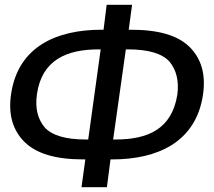

<svg xmlns="http://www.w3.org/2000/svg" viewBox="-20 -771 893 801"><path d="M531 -751H425L412 -647H404C219 -647 55 -579 26 -377C14 -294 33 -228 82 -179C132 -130 212 -106 327 -106H336L320 10H426L441 -106H449C634 -106 798 -176 827 -377C839 -461 820 -526 771 -575C721 -624 641 -647 525 -647H517ZM392 -565H400L348 -189H339C253 -189 197 -206 166 -240C137 -275 126 -320 134 -377C154 -521 258 -565 392 -565ZM514 -565C599 -565 656 -548 687 -514C716 -479 727 -434 720 -377C697 -232 597 -189 461 -189H452L505 -565Z"/></svg>

Font: Cheyenne Sans Medium
Style: Italic
Weight: 500
Italic angle: -8.13011°
Designer: The Public Sans project authors (U.S. Web Design System), Libre Franklin designed by Pablo Impallari and Rodrigo Fuenzal
Foundry: The Cheyenne Sans Project Authors
Version: Version 2.007